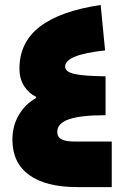

<svg xmlns="http://www.w3.org/2000/svg" viewBox="-20 -766 507 786"><path d="M127.9 -369.6Q99.6 -382.3 79.6 -412.4Q59.6 -442.4 59.6 -484.9Q59.6 -592.8 143.3 -657Q227.1 -721.2 392.1 -745.6L410.2 -559.6Q246.6 -542 246.6 -493.7Q246.6 -472.2 283.9 -463.4Q321.3 -454.6 412.1 -453.6V-294.4Q310.5 -294.4 262.5 -277.8Q214.4 -261.2 214.4 -226.1Q214.4 -205.1 231.7 -195.8Q249 -186.5 288.6 -186.5H437.5V0H297.9Q167.5 0 99.1 -49.8Q30.8 -99.6 30.8 -194.3Q30.8 -251 57.4 -295.9Q84 -340.8 127.9 -364.7Z"/></svg>

Font: Estedad-FD Black
Style: Regular
Weight: 900
Designer: Amin Abedi
Version: Version 7.3